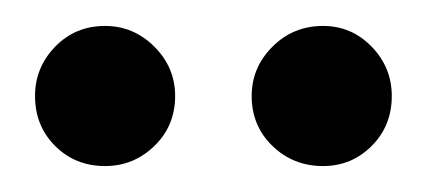

<svg xmlns="http://www.w3.org/2000/svg" viewBox="-20 -697 329 148"><path d="M229 -569Q206 -569 190 -584.5Q174 -600 174 -623Q174 -645 190 -661Q206 -677 229 -677Q251 -677 266.5 -661Q282 -645 282 -623Q282 -600 266.5 -584.5Q251 -569 229 -569ZM61 -569Q38 -569 22.5 -584.5Q7 -600 7 -623Q7 -645 22.5 -661Q38 -677 61 -677Q83 -677 99 -661Q115 -645 115 -623Q115 -600 99 -584.5Q83 -569 61 -569Z"/></svg>

Font: DM Sans 9pt 36pt Medium
Style: Regular
Weight: 500
Version: Version 4.004;gftools[0.9.30]